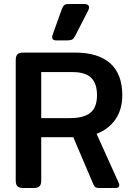

<svg xmlns="http://www.w3.org/2000/svg" viewBox="-20 -944 673 964"><path d="M242 -757Q242 -765 244 -769L291 -900Q297 -914 303.5 -919Q310 -924 328 -924H402Q427 -924 427 -907Q427 -900 423 -892L357 -763Q350 -750 342 -745.5Q334 -741 315 -741H263Q242 -741 242 -757ZM59 -36V-643Q59 -662 67.5 -671Q76 -680 96 -680H357Q473 -680 533.5 -626Q594 -572 594 -466Q594 -396 561 -346.5Q528 -297 465 -272L576 -26Q579 -20 579 -15Q579 0 561 0H479Q466 0 460 -3.5Q454 -7 449 -18L348 -255H187V-36Q187 -18 178.5 -9Q170 0 149 0H96Q76 0 67.5 -9Q59 -18 59 -36ZM331 -351Q401 -351 434 -378Q467 -405 467 -466Q467 -526 437 -554Q407 -582 346 -582H187V-351Z"/></svg>

Font: Mitr
Style: Regular
Weight: 400
Designer: Thanarat Vachiruckul
Foundry: Cadson Demak
Version: Version 1.003